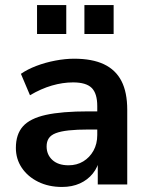

<svg xmlns="http://www.w3.org/2000/svg" viewBox="-20 -732 587 762"><path d="M226 10Q173 10 131.5 -10.5Q90 -31 66.5 -66Q43 -101 43 -145Q43 -199 71 -230.5Q99 -262 162 -276Q225 -290 331 -290H381V-218H332Q285 -218 253 -214.5Q221 -211 201.5 -203.5Q182 -196 173.5 -183Q165 -170 165 -151Q165 -118 188 -97Q211 -76 252 -76Q285 -76 310.5 -91.5Q336 -107 351 -134Q366 -161 366 -196V-311Q366 -361 344 -383Q322 -405 270 -405Q229 -405 186 -392.5Q143 -380 99 -354L63 -439Q89 -457 124.5 -470.5Q160 -484 199.5 -491.5Q239 -499 274 -499Q346 -499 392.5 -477Q439 -455 462 -410.5Q485 -366 485 -296V0H368V-104H376Q369 -69 348.5 -43.5Q328 -18 297 -4Q266 10 226 10ZM315 -597V-712H431V-597ZM127 -597V-712H243V-597Z"/></svg>

Font: Nunito Sans 12pt ExtraLight 12pt
Style: Bold
Weight: 700
Version: Version 3.101;gftools[0.9.27]